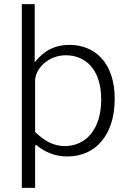

<svg xmlns="http://www.w3.org/2000/svg" viewBox="-20 -743 625 924"><path d="M147 -723H85V161H149V-32C149 -47 152 -49 163 -39C194 -14 241 10 304 10C442 10 532 -96 532 -267C532 -441 437 -527 314 -527C212 -527 167 -466 147 -443ZM149 -108V-355C149 -409 209 -477 297 -477C388 -477 467 -413 467 -264C467 -120 393 -40 291 -40C236 -40 191 -67 149 -108Z"/></svg>

Font: United Sans ExtraLight
Style: Regular
Weight: 200
Designer: Pablo Impallari, Rodrigo Fuenzalida (Modified by Dan O. Williams)
Version: Version 1.000;PS 001.000;hotconv 1.0.88;makeotf.lib2.5.64775